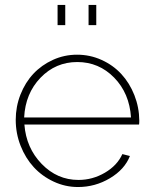

<svg xmlns="http://www.w3.org/2000/svg" viewBox="-20 -750 619 780"><path d="M213.9 -647.9V-730H245.1V-647.9ZM339.8 -647.9V-730H371.1V-647.9ZM296.9 9.8Q245.1 9.8 198 -12.2Q150.9 -34.2 117.2 -70.8Q83.5 -107.4 63.7 -157.7Q43.9 -208 43.9 -263.2Q43.9 -316.9 63.2 -366Q82.5 -415 115.7 -450.4Q148.9 -485.8 195.1 -506.8Q241.2 -527.8 293 -527.8Q345.7 -527.8 392.6 -506.6Q439.5 -485.4 472.9 -449.2Q506.3 -413.1 525.9 -363.5Q545.4 -314 545.9 -259.8Q545.9 -249 544.9 -244.1H79.1Q86.4 -148.9 149.4 -84Q212.4 -19 298.8 -19Q356 -19 406 -48.3Q456.1 -77.6 477.1 -124L507.8 -116.2Q486.3 -61.5 426.5 -25.9Q366.7 9.8 296.9 9.8ZM78.1 -272.9H512.2Q505.9 -371.1 443.8 -434.6Q381.8 -498 293.9 -498Q206.1 -498 144.5 -434.1Q83 -370.1 78.1 -272.9Z"/></svg>

Font: Rawline ExtraLight
Style: Regular
Weight: 275
Designer: Matt McInerney, Pablo Impallari, Rodrigo Fuenzalida
Foundry: Matt McInerney, Pablo Impallari, Rodrigo Fuenzalida
Version: Version 4.020;PS 004.020;hotconv 1.0.88;makeotf.lib2.5.64775